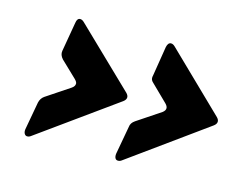

<svg xmlns="http://www.w3.org/2000/svg" viewBox="-62 -551 698 547"><g transform="rotate(15 287.5 -277.0)"><path d="M65 -100Q60 -96 54 -96Q49 -96 46 -101Q43 -106 44 -114L59 -197Q62 -210 72 -217L141 -263Q150 -269 150 -277Q150 -282 143 -289L96 -334Q86 -345 88 -357L103 -444Q105 -458 114 -458Q120 -458 126 -452L295 -289Q301 -283 301 -277Q301 -270 293 -264ZM333 -100Q328 -96 322 -96Q316 -96 313.5 -101Q311 -106 312 -114L327 -197Q328 -209 340 -217L409 -263Q417 -269 417 -276Q417 -282 410 -289L364 -334Q358 -339 356 -344Q354 -349 356 -357L370 -444Q373 -458 382 -458Q388 -458 394 -452L562 -289Q568 -283 568 -277Q568 -270 560 -264Z"/></g></svg>

Font: Open Sauce Two ExtraBold Italic
Style: Regular
Weight: 800
Italic angle: -10°
Designer: Alfredo Marco Pradil
Foundry: Creative Sauce Fz LLC
Version: Version 1.477